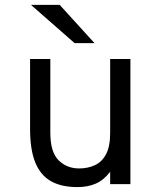

<svg xmlns="http://www.w3.org/2000/svg" viewBox="-20 -752 656 784"><path d="M295.8 12Q231.4 12 188.5 -11.9Q145.6 -35.9 124.2 -88.2Q102.8 -140.5 102.8 -225.5V-511H185.5V-210.8Q185.5 -130.8 219.2 -97.5Q253 -64.2 303.2 -64.2Q338.5 -64.2 367.2 -77.4Q396 -90.5 412.9 -122.1Q429.8 -153.6 429.8 -208.8V-511H512.5V0H429.8V-50.5Q403.9 -16.6 371.2 -2.3Q338.5 12 295.8 12ZM284.5 -576 106.5 -732H223.8L365.8 -576Z"/></svg>

Font: Overpass Mono Light
Style: Regular
Weight: 300
Monospace: yes
Designer: Delve Withrington, Dave Bailey
Foundry: Delve Fonts LLC
Version: Version 4.000